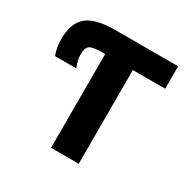

<svg xmlns="http://www.w3.org/2000/svg" viewBox="-162 -888 1041 1045"><g transform="rotate(30 358.5 -365.0)"><path d="M289 -589H271Q210 -589 192 -575.5Q174 -562 174 -519Q174 -485 192 -443H58Q41 -491 41 -540Q41 -640 93.5 -685Q146 -730 273 -730H666V-589H463V0H289Z"/></g></svg>

Font: M PLUS 1p ExtraBold
Style: Regular
Weight: 800
Version: Version 1.062